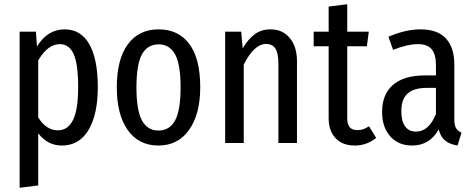

<svg xmlns="http://www.w3.org/2000/svg" viewBox="-20 -677 2245 909"><path d="M443 -264Q443 -135 399 -61.5Q355 12 273 12Q205 12 161 -46V201L73 212V-527H150L155 -457Q205 -538 286 -538Q363 -538 403 -467.5Q443 -397 443 -264ZM350 -264Q350 -373 329 -420.5Q308 -468 263 -468Q206 -468 161 -391V-121Q199 -60 254 -60Q301 -60 325.5 -108.5Q350 -157 350 -264Z M928 -264Q928 -137 875.5 -62.5Q823 12 730 12Q637 12 585 -61Q533 -134 533 -263Q533 -396 585 -467Q637 -538 731 -538Q825 -538 876.5 -468.5Q928 -399 928 -264ZM626 -263Q626 -155 652 -107Q678 -59 730 -59Q783 -59 809 -107Q835 -155 835 -264Q835 -372 809 -419.5Q783 -467 731 -467Q678 -467 652 -419.5Q626 -372 626 -263Z M1386 -387V0H1298V-375Q1298 -426 1283.5 -447.5Q1269 -469 1240 -469Q1183 -469 1134 -371V0H1046V-527H1122L1129 -448Q1155 -492 1186 -515Q1217 -538 1261 -538Q1318 -538 1352 -497Q1386 -456 1386 -387Z M1761 -24Q1716 12 1660 12Q1601 12 1568.5 -23Q1536 -58 1536 -117V-458H1465V-527H1536V-646L1624 -657V-527H1726L1717 -458H1624V-116Q1624 -61 1671 -61Q1687 -61 1699 -65Q1711 -69 1727 -79Z M2165 -49 2146 12Q2109 6 2087.5 -11.5Q2066 -29 2057 -64Q2014 12 1931 12Q1866 12 1827.5 -31.5Q1789 -75 1789 -147Q1789 -231 1841 -275.5Q1893 -320 1992 -320H2044V-368Q2044 -420 2023.5 -444Q2003 -468 1960 -468Q1909 -468 1841 -441L1819 -503Q1900 -538 1971 -538Q2052 -538 2091.5 -494.5Q2131 -451 2131 -372V-112Q2131 -84 2139 -70.5Q2147 -57 2165 -49ZM2044 -138V-261H2002Q1939 -261 1909.5 -234Q1880 -207 1880 -151Q1880 -103 1898 -78.5Q1916 -54 1949 -54Q2011 -54 2044 -138Z"/></svg>

Font: Fira Sans Extra Condensed
Style: Regular
Weight: 400
Width: 1
Designer: Carrois Corporate & Edenspiekermann AG
Foundry: Carrois Corporate GbR & Edenspiekermann AG
Version: Version 4.203